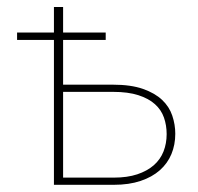

<svg xmlns="http://www.w3.org/2000/svg" viewBox="-20 -514 550 534"><path d="M296.5 -20Q334 -20 361.8 -29.2Q389.5 -38.5 407.8 -54.5Q426 -70.5 434.8 -92.8Q443.5 -115 443.5 -141Q443.5 -165.5 436 -187Q428.5 -208.5 411 -224.2Q393.5 -240 365 -249.2Q336.5 -258.5 294 -258.5H155.5V-20ZM294 -278.5Q344 -278.5 377.5 -266.8Q411 -255 431 -236Q451 -217 459.2 -192.2Q467.5 -167.5 467.5 -142Q467.5 -111.5 456.8 -85.5Q446 -59.5 424.5 -40.5Q403 -21.5 371 -10.8Q339 0 296.5 0H130V-403H27.5V-423.5H130V-494.5H155.5V-423.5H274V-403H155.5V-278.5Z"/></svg>

Font: Lato 2
Style: Regular
Weight: 200
Designer: Lukasz Dziedzic with Adam Twardoch and Botio Nikoltchev
Foundry: tyPoland Lukasz Dziedzic
Version: Version 2.015; 2015-08-06; http://www.latofonts.com/